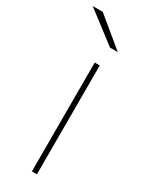

<svg xmlns="http://www.w3.org/2000/svg" viewBox="-238 -839 689 881"><g transform="rotate(30 106.0 -398.5)"><path d="M23.3 -796.7 175.6 -671.1H134.4L-30 -796.7ZM134.4 -576.7V0H107.8V-576.7Z"/></g></svg>

Font: Paperlogy 1 Thin
Style: Regular
Weight: 250
Designer: redesigned by Lee Juim, glyphs from Gmarket Sans & Montserrat
Foundry: PT&
Version: Version 1.001